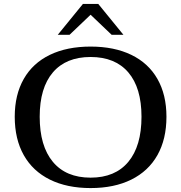

<svg xmlns="http://www.w3.org/2000/svg" viewBox="-20 -947 922 977"><path d="M55 -353Q55 -465 101 -545.5Q147 -626 234 -668Q321 -710 441 -710Q561 -710 648 -668Q735 -626 781 -545.5Q827 -465 827 -353Q827 -239 781 -157.5Q735 -76 648 -33Q561 10 441 10Q321 10 234 -33Q147 -76 101 -157.5Q55 -239 55 -353ZM700 -353Q700 -500 633 -578.5Q566 -657 441 -657Q316 -657 249 -578.5Q182 -500 182 -353Q182 -204 249 -123.5Q316 -43 441 -43Q566 -43 633 -123.5Q700 -204 700 -353ZM402 -927H480L608 -770H548L441 -872L334 -770H274Z"/></svg>

Font: Fahkwang Medium
Style: Regular
Weight: 500
Version: Version 1.000; ttfautohint (v1.6)